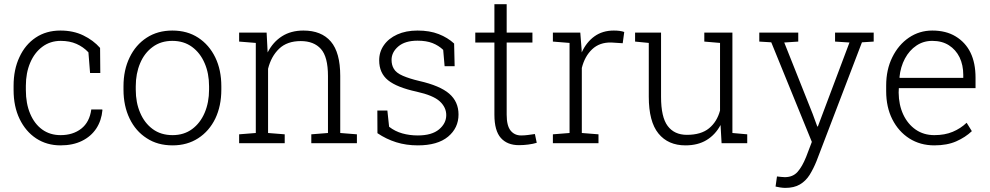

<svg xmlns="http://www.w3.org/2000/svg" viewBox="-20 -684 4730 917"><path d="M269 10.3Q203.6 10.3 152.8 -22.9Q102.5 -56.2 73.7 -115.7Q44.9 -175.3 44.9 -253.9V-274.4Q44.9 -352.1 72.8 -411.1Q100.1 -470.7 150.4 -504.4Q200.7 -538.1 268.6 -538.1Q330.1 -538.1 377.9 -514.9Q425.8 -491.7 458 -455.1L459 -335.4H410.2L402.3 -434.1Q377.9 -460 345.2 -474.4Q312.5 -488.8 270 -488.8Q220.2 -488.8 182.6 -460.9Q145 -433.1 124.3 -384.5Q103.5 -335.9 103.5 -274.4V-253.9Q103.5 -189.5 124 -141.1Q144.5 -92.3 181.6 -65.4Q218.8 -38.6 269.5 -38.6Q328.6 -38.6 368.2 -69.6Q407.7 -100.6 416 -161.1H468.3L469.2 -158.2Q464.8 -108.4 439.9 -70.3Q414.6 -32.2 371.3 -11Q328.1 10.3 269 10.3Z M804.2 10.3Q732.4 10.3 680.7 -23.9Q627.9 -57.6 598.9 -117.9Q569.8 -178.2 569.8 -255.9V-272Q569.8 -349.6 599.1 -409.7Q627.9 -469.7 680.4 -503.9Q732.9 -538.1 803.2 -538.1Q874.5 -538.1 926.8 -503.9Q979 -469.7 1008.1 -409.9Q1037.1 -350.1 1037.1 -272V-255.9Q1037.1 -178.2 1008.3 -117.7Q979 -57.6 926.5 -23.7Q874 10.3 804.2 10.3ZM804.2 -38.6Q858.4 -38.6 897.5 -67.4Q936.5 -96.2 957.5 -145.5Q978.5 -194.8 978.5 -255.9V-272Q978.5 -333.5 957.5 -381.8Q936.5 -431.2 897.2 -460Q857.9 -488.8 803.2 -488.8Q748.5 -488.8 709.5 -460Q669.9 -431.2 649.2 -381.8Q628.4 -332.5 628.4 -272V-255.9Q628.4 -193.8 649.4 -145.5Q669.9 -96.7 709.2 -67.6Q748.5 -38.6 804.2 -38.6Z M1339.8 -42.5V0H1122.1V-42.5L1201.7 -48.8V-479L1122.1 -485.4V-528.3H1253.4L1258.3 -433.6Q1283.7 -483.4 1326.7 -510.7Q1369.6 -538.1 1429.2 -538.1Q1515.1 -538.1 1560.1 -485.6Q1605 -433.1 1605 -321.3V-48.8L1684.6 -42.5V0H1466.8V-42.5L1546.4 -48.8V-320.8Q1546.4 -412.6 1512.7 -450.2Q1479 -487.8 1416.5 -487.8Q1351.1 -487.8 1313 -451.2Q1274.9 -414.6 1260.3 -355.5V-48.8Z M1975.6 10.3Q1919.9 10.3 1872.3 -4.6Q1824.7 -19.5 1782.7 -47.9L1782.2 -156.2H1830.1L1838.4 -78.6Q1866.7 -56.6 1901.4 -46.9Q1936 -37.1 1975.6 -37.1Q2042 -37.1 2076.7 -65.9Q2111.3 -94.7 2111.3 -134.3Q2111.3 -171.4 2080.3 -200Q2049.3 -228.5 1970.2 -246.1Q1875.5 -266.6 1833.3 -300.8Q1791 -335 1791 -396Q1791 -436.5 1813.5 -468.3Q1835.9 -500.5 1877.2 -519.3Q1918.5 -538.1 1974.1 -538.1Q2032.2 -538.1 2075.2 -521.2Q2118.2 -504.4 2148.9 -476.1L2151.4 -367.7H2103.5L2096.7 -445.8Q2074.7 -466.8 2045.4 -478.3Q2016.1 -489.7 1974.1 -489.7Q1914.6 -489.7 1882.3 -462.2Q1850.1 -434.6 1850.1 -397.9Q1850.1 -374 1860.4 -356.4Q1871.6 -335.9 1904.1 -322Q1936.5 -308.1 1981.9 -297.4Q2081.1 -274.9 2125.5 -236.6Q2169.9 -198.2 2169.9 -137.2Q2169.9 -72.8 2119.9 -31.2Q2069.8 10.3 1975.6 10.3Z M2458.5 9.3Q2402.8 9.3 2372.1 -25.1Q2341.3 -59.6 2341.3 -136.2V-481H2250V-528.3H2341.3V-664.1H2399.9V-528.3H2522.9V-481H2399.9V-136.2Q2399.9 -83.5 2418.7 -60.3Q2437.5 -37.1 2468.8 -37.1Q2485.4 -37.1 2501.5 -39.3Q2517.6 -41.5 2534.7 -43.9L2543.5 -2Q2525.9 3.4 2503.4 6.3Q2481 9.3 2458.5 9.3Z M2838.4 -42.5V0H2620.6V-42.5L2700.2 -48.8V-479L2620.6 -485.4V-528.3H2751.5L2757.8 -447.8L2758.3 -433.6Q2780.8 -482.9 2819.3 -510.5Q2857.9 -538.1 2911.6 -538.1Q2942.9 -538.1 2961.4 -531.2L2954.1 -477.5L2899.9 -481Q2843.8 -482.4 2808.1 -448.7Q2772.5 -415 2758.8 -359.4V-48.8Z M3253.9 10.3Q3170.9 10.3 3124.8 -46.4Q3078.6 -103 3078.6 -222.2V-479L3013.2 -485.4V-528.3H3137.2V-221.2Q3137.2 -124.5 3168.9 -82.3Q3200.7 -40 3260.7 -40Q3328.6 -40 3366.7 -71.5Q3404.8 -103 3418.9 -156.2V-479L3343.8 -485.4V-528.3H3478V-48.8L3548.8 -42.5V0H3426.3L3421.4 -86.9Q3396.5 -40.5 3354.7 -15.1Q3313 10.3 3253.9 10.3Z M3730.5 213.4Q3720.2 213.4 3705.8 211.2Q3691.4 209 3684.1 207L3690.9 158.7Q3697.8 159.7 3710.2 160.9Q3722.7 162.1 3728.5 162.1Q3766.6 162.1 3789.1 137Q3811.5 111.8 3830.1 65.4L3857.4 -6.3L3663.6 -481.9L3606.4 -485.4V-528.3H3792.5V-485.4L3725.6 -481L3861.3 -140.1L3883.3 -80.1H3886.2L4037.1 -481L3968.3 -485.4V-528.3H4152.8V-485.4L4096.7 -481.9L3879.9 85Q3865.7 120.6 3846.7 151.4Q3828.1 180.7 3800.3 197Q3772.5 213.4 3730.5 213.4Z M4442.4 10.3Q4375 10.3 4322.8 -22.9Q4271 -56.2 4241.7 -114.3Q4212.4 -172.4 4212.4 -248.5V-275.4Q4212.4 -351.6 4241.7 -410.6Q4271 -470.2 4321 -504.2Q4371.1 -538.1 4432.6 -538.1Q4498 -538.1 4543.9 -510.3Q4639.2 -452.6 4639.2 -313V-263.2H4272.9L4272 -241.7Q4272.5 -183.6 4293.9 -137.2Q4315.4 -91.3 4353.5 -64.9Q4391.6 -38.6 4442.4 -38.6Q4492.2 -38.6 4530 -54.4Q4567.9 -70.3 4596.7 -97.7L4621.6 -57.6Q4590.8 -28.3 4547.1 -9Q4503.4 10.3 4442.4 10.3ZM4275.9 -314.9 4276.9 -312H4580.6V-326.7Q4580.6 -373 4563 -410.2Q4544.9 -446.8 4512 -467.8Q4479 -488.8 4432.6 -488.8Q4390.1 -488.8 4356.9 -466.3Q4323.2 -443.8 4302 -404.3Q4280.8 -364.7 4275.9 -314.9Z"/></svg>

Font: Battambang Light
Style: Regular
Weight: 300
Designer: Danh Hong
Version: Version 8.002; ttfautohint (v1.8.3)